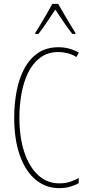

<svg xmlns="http://www.w3.org/2000/svg" viewBox="-20 -970 455 1000"><path d="M285 -699Q229 -699 190 -670Q151 -641 127 -592.5Q103 -544 92 -483Q81 -422 81 -357Q81 -255 106.5 -178Q132 -101 178.5 -58Q225 -15 289 -15Q323 -15 349 -24.5Q375 -34 390 -43V-16Q371 -5 344.5 2.5Q318 10 289 10Q218 10 165 -34.5Q112 -79 83 -161.5Q54 -244 54 -358Q54 -429 66.5 -495Q79 -561 106.5 -612.5Q134 -664 178 -694Q222 -724 285 -724Q341 -724 391 -696L378 -673Q354 -688 329.5 -693.5Q305 -699 285 -699ZM283 -950Q296 -927 314.5 -895Q333 -863 349.5 -836.5Q366 -810 372 -800V-793H357Q336 -819 312 -854.5Q288 -890 268 -920Q249 -892 224.5 -855Q200 -818 180 -793H164V-800Q175 -816 191 -843Q207 -870 224 -899Q241 -928 253 -950Z"/></svg>

Font: Noto Sans ExtraCondensed Thin
Style: Regular
Weight: 100
Width: 2
Designer: Monotype Design Team
Foundry: Monotype Imaging Inc.
Version: Version 2.013; ttfautohint (v1.8.4.7-5d5b)